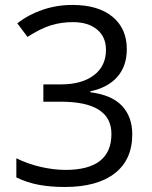

<svg xmlns="http://www.w3.org/2000/svg" viewBox="-20 -744 612 774"><path d="M491.2 -545.9Q491.2 -477.5 452.9 -434.1Q414.6 -390.6 344.2 -376V-372.1Q430.2 -361.3 471.7 -317.4Q513.2 -273.4 513.2 -202.1Q513.2 -100.1 442.4 -45.2Q371.6 9.8 241.2 9.8Q184.6 9.8 137.5 1.2Q90.3 -7.3 45.9 -28.8V-106Q92.3 -83 144.8 -71Q197.3 -59.1 244.1 -59.1Q429.2 -59.1 429.2 -204.1Q429.2 -334 225.1 -334H154.8V-403.8H226.1Q309.6 -403.8 358.4 -440.7Q407.2 -477.5 407.2 -543Q407.2 -595.2 371.3 -625Q335.4 -654.8 273.9 -654.8Q227.1 -654.8 185.5 -642.1Q144 -629.4 90.8 -595.2L49.8 -649.9Q93.8 -684.6 151.1 -704.3Q208.5 -724.1 272 -724.1Q376 -724.1 433.6 -676.5Q491.2 -628.9 491.2 -545.9Z"/></svg>

Font: f4_41667 
Style: Regular
Weight: 400
Foundry: Ascender Corporation
Version: Version 1.10